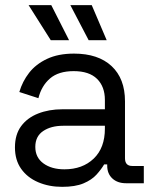

<svg xmlns="http://www.w3.org/2000/svg" viewBox="-20 -711 591 745"><path d="M38 -139Q38 -189 62 -221.5Q86 -254 128 -270.5Q170 -287 222 -287H387V-323Q387 -375 356.5 -405Q326 -435 266 -435Q207 -435 174 -406.5Q141 -378 129 -330L55 -354Q67 -395 93 -428.5Q119 -462 162.5 -482.5Q206 -503 267 -503Q361 -503 413 -454.5Q465 -406 465 -318V-97Q465 -67 493 -67H538V0H469Q436 0 416 -18.5Q396 -37 396 -68V-73H384Q373 -54 354.5 -33.5Q336 -13 304 0.5Q272 14 221 14Q170 14 128 -4Q86 -22 62 -56Q38 -90 38 -139ZM387 -212V-223H225Q178 -223 147.5 -202.5Q117 -182 117 -141Q117 -100 148.5 -77Q180 -54 230 -54Q300 -54 343.5 -95.5Q387 -137 387 -212ZM177 -555 91 -691H179L248 -555ZM336 -691 394 -555H324L253 -691Z"/></svg>

Font: Space Grotesk Frontify
Style: Regular
Weight: 400
Designer: Florian Karsten
Version: Version 2.000